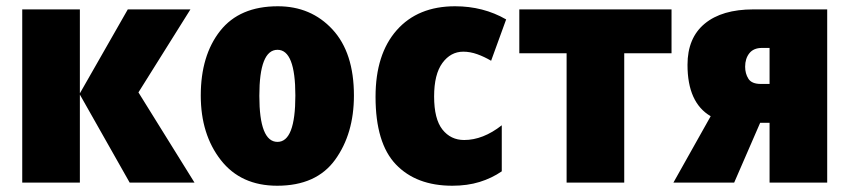

<svg xmlns="http://www.w3.org/2000/svg" viewBox="-20 -583 2712 613"><path d="M388 -553H588L422 -288L601 0H394L235 -281V0H51V-553H235V-285Z M1110 -278Q1110 -415 1041.5 -489Q973 -563 867 -563Q745 -563 683 -484.5Q621 -406 621 -278Q621 -154 685 -72Q749 10 865 10Q990 10 1050 -73Q1110 -156 1110 -278ZM808 -277Q808 -424 866 -424Q923 -424 923 -278Q923 -130 866 -130Q808 -130 808 -277Z M1424 10Q1472 10 1511 -2Q1550 -14 1582 -36V-183Q1522 -136 1462 -136Q1419 -136 1392.5 -169.5Q1366 -203 1366 -275Q1366 -346 1392.5 -382Q1419 -418 1459 -418Q1481 -418 1503.5 -410Q1526 -402 1548 -389L1596 -521Q1523 -563 1433 -563Q1314 -563 1246.5 -486.5Q1179 -410 1179 -274Q1179 -126 1244 -58Q1309 10 1424 10Z M2124 -413H1973V0H1789V-413H1638V-553H2124Z M2359 -370Q2359 -396 2372.5 -413Q2386 -430 2413 -430H2437V-315H2409Q2380 -315 2369.5 -331.5Q2359 -348 2359 -370ZM2324 0 2407 -191H2437V0H2621V-553H2385Q2285 -553 2230 -507.5Q2175 -462 2175 -376Q2175 -255 2249 -212L2130 0Z"/></svg>

Font: Noto Sans Display SemiCondensed Black
Style: Regular
Weight: 900
Width: 4
Designer: Monotype Design Team
Foundry: Monotype Imaging Inc.
Version: Version 1.900